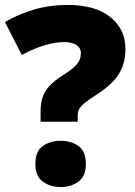

<svg xmlns="http://www.w3.org/2000/svg" viewBox="-20 -744 545 776"><path d="M144 -294Q144 -324 151.5 -348.5Q159 -373 178.5 -395Q198 -417 233 -439Q266 -460 282 -475.5Q298 -491 302.5 -504Q307 -517 307 -530Q307 -550 288.5 -562Q270 -574 240 -574Q203 -574 160 -561Q117 -548 68 -522L0 -655Q55 -687 118 -705.5Q181 -724 254 -724Q365 -724 426 -675Q487 -626 487 -546Q487 -508 475.5 -476Q464 -444 438.5 -416.5Q413 -389 371 -362Q342 -343 325 -330Q308 -317 301 -305Q294 -293 294 -277V-252H144ZM123 -81Q123 -133 153 -154Q183 -175 226 -175Q267 -175 297 -154Q327 -133 327 -81Q327 -32 297 -10Q267 12 226 12Q183 12 153 -10Q123 -32 123 -81Z"/></svg>

Font: Noto Sans Hebrew Thin Black
Style: Regular
Weight: 900
Version: Version 3.001